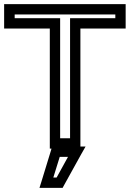

<svg xmlns="http://www.w3.org/2000/svg" viewBox="-58 -694 628 929"><path d="M500 -606H306H281V-581V-25H233V-581V-606H208H13V-624H500V-606ZM191 25 189 33 143 183 133 215H167H231H245L252 202L335 52L356 15H331V0V-556H525H550V-581V-649V-674H525H-13H-38V-649V-581V-556H-13H183V0V25H191ZM271 65 216 165H200L231 65H271Z"/></svg>

Font: Gamestation DisplayOutline
Style: Regular
Weight: 400
Designer: Jonas Hecksher
Foundry: Jonas Hecksher, Playtypeª, e-types AS
Version: Version 1.003